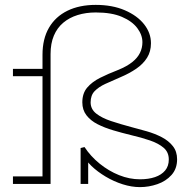

<svg xmlns="http://www.w3.org/2000/svg" viewBox="-20 -753 765 786"><path d="M553 13Q519 13 482.5 1.5Q446 -10 412.5 -30Q379 -50 354.5 -73.5Q330 -97 321 -121L341 -99V0H310V-147L326 -151Q351 -113 388 -83Q425 -53 467.5 -36Q510 -19 553 -19Q588 -19 614.5 -28Q641 -37 656 -55Q671 -73 671 -100Q671 -130 650 -148Q629 -166 594 -178Q559 -190 516 -200Q479 -209 443.5 -219.5Q408 -230 379.5 -244.5Q351 -259 334 -281Q317 -303 317 -334Q317 -371 337 -394.5Q357 -418 390 -434.5Q423 -451 462 -466Q499 -481 521 -498.5Q543 -516 553 -536.5Q563 -557 563 -580Q563 -610 542 -638Q521 -666 479 -684Q437 -702 372 -702Q332 -702 298 -691.5Q264 -681 239 -660Q214 -639 200.5 -607Q187 -575 187 -532V0H154V-529Q154 -594 180.5 -639.5Q207 -685 256 -709Q305 -733 372 -733Q440 -733 491 -711Q542 -689 570 -653.5Q598 -618 598 -576Q598 -542 582 -516.5Q566 -491 537.5 -471.5Q509 -452 471 -436Q438 -422 411 -409.5Q384 -397 367.5 -380Q351 -363 351 -334Q351 -306 374 -288Q397 -270 434.5 -257.5Q472 -245 517 -233Q548 -225 581 -215.5Q614 -206 642 -191.5Q670 -177 687.5 -155Q705 -133 705 -101Q705 -62 682 -36.5Q659 -11 624 1Q589 13 553 13ZM33 0V-31H184V0ZM33 -441V-471H176V-441Z"/></svg>

Font: BioRhyme ExtraLight
Style: Regular
Weight: 250
Designer: Aoife Mooney
Foundry: Aoife Mooney Type
Version: Version 1.600;gftools[0.9.33]